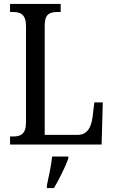

<svg xmlns="http://www.w3.org/2000/svg" viewBox="-20 -734 576 975"><path d="M31 0H496L502 -214H459L450 -139C443 -88 424 -49 374 -49H207V-605C207 -662 232 -673 272 -673H288V-714H31V-673H46C83 -673 112 -662 112 -602V-111C112 -52 83 -41 48 -41H31ZM218 208V221H254C279 179 312 113 327 71V61H245C239 110 228 163 218 208Z"/></svg>

Font: Noto Serif Sinhala Condensed
Style: Regular
Weight: 400
Width: 3
Designer: Jelle Bosma - Monotype Design Team
Foundry: Monotype Imaging Inc.
Version: Version 2.007